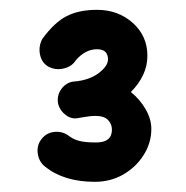

<svg xmlns="http://www.w3.org/2000/svg" viewBox="-20 -771 369 381"><path d="M94.7 -570.3Q93.8 -585.4 104 -597.2Q114.3 -608.9 128.9 -609.4L132.3 -609.9H132.8H134.8Q135.3 -609.9 136.2 -610.4L138.7 -610.8H139.2Q163.1 -615.2 178.7 -628.2Q194.3 -641.1 194.3 -653.3Q194.3 -673.3 172.4 -673.3Q149.4 -673.3 130.4 -651.4Q122.6 -638.7 106 -635Q89.4 -631.3 75.2 -639.2Q62.5 -647 59.3 -663.1Q56.2 -679.2 64 -693.8Q87.9 -726.6 112.3 -739Q136.7 -751.5 172.4 -751.5Q214.4 -751.5 243.4 -725.6Q272.5 -699.7 272.5 -660.2Q272.5 -621.6 239.7 -588.4Q257.8 -573.7 269 -554.2Q280.3 -534.7 280.3 -515.1Q280.3 -487.8 265.4 -463.9Q250.5 -439.9 225.1 -425Q199.7 -410.2 168 -410.2Q106.9 -410.2 69.3 -440.4Q57.1 -450.2 54.9 -466.6Q52.7 -482.9 62.5 -495.1Q72.3 -507.8 88.4 -509.3Q104.5 -510.7 117.2 -501Q125.5 -494.6 137 -491.5Q148.4 -488.3 170.9 -488.3Q202.1 -488.3 202.1 -513.7Q202.1 -524.9 194.3 -533Q186.5 -541 169.4 -541Q158.7 -541 140.1 -537.6Q137.7 -537.1 134.8 -536.6Q122.1 -534.2 110.8 -542.5Q99.6 -550.8 95.7 -563.5Q95.7 -563.5 95.7 -564Q95.7 -564.9 95.2 -565.9Q95.2 -566.9 95.2 -567.4Q95.2 -567.4 94.7 -568.8Q94.7 -569.3 94.7 -570.3Z"/></svg>

Font: Mikhak-FD Black
Style: Regular
Weight: 900
Designer: Amin Abedi
Version: Version 3.2